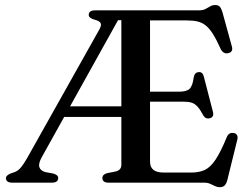

<svg xmlns="http://www.w3.org/2000/svg" viewBox="-20 -742 1016 780"><path d="M519.5 -700 508 -660H459.5L150 -104Q135.5 -78 139.8 -63.5Q144 -49 163.5 -43L196.5 -37Q206 -34 211.2 -29.8Q216.5 -25.5 216.5 -18.5Q216.5 -10 210.2 -5Q204 0 191 0H29Q16.5 0 10.2 -5Q4 -10 4 -18.5Q4 -29 22.5 -37L40 -43Q54 -48.5 65 -61.8Q76 -75 89.5 -98.5L384 -623Q393.5 -640 388.5 -648.5Q383.5 -657 366 -661.5Q353 -665 346.8 -669.8Q340.5 -674.5 340.5 -681.5Q340.5 -690.5 346.8 -695.2Q353 -700 366.5 -700ZM221 -310H500.5L503.5 -267H216.5ZM545 -369.5H707.5Q738 -369.5 750.2 -381.2Q762.5 -393 767 -427.5Q770.5 -447.5 786.5 -449Q803 -451 808 -431L845 -288Q850.5 -267 833.5 -262Q816 -256.5 806 -273Q793.5 -296.5 782.8 -308.5Q772 -320.5 758.8 -324.8Q745.5 -329 725.5 -329H545ZM473 -72V-700H789Q804.5 -700 814.8 -705.5Q825 -711 834 -716.2Q843 -721.5 854.5 -721.5Q866.5 -721.5 872.8 -714.8Q879 -708 883.5 -693L922 -553Q925 -543 921.8 -536Q918.5 -529 909 -526.5Q899 -523.5 890.8 -527.5Q882.5 -531.5 877 -542Q860 -580 845.5 -603.2Q831 -626.5 815.8 -638.5Q800.5 -650.5 782.5 -654.8Q764.5 -659 740 -659H589.5V-85.5Q589.5 -63 603.2 -52Q617 -41 645.5 -41H757Q789 -41 811.8 -51.5Q834.5 -62 855.5 -93.2Q876.5 -124.5 902 -186.5Q906.5 -196 913 -199.5Q919.5 -203 928 -202Q938.5 -200.5 942.8 -193.2Q947 -186 944 -174.5L903.5 -10.5Q899.5 4.5 892.5 11.5Q885.5 18.5 872.5 18.5Q862.5 18.5 853.5 14Q844.5 9.5 834 4.8Q823.5 0 808.5 0H420.5Q408 0 402 -5Q396 -10 396 -18.5Q396 -33.5 415 -38.5L448 -45Q460 -47.5 466.5 -54.2Q473 -61 473 -72Z"/></svg>

Font: Fraunces 10pt
Style: Regular
Weight: 400
Version: Version 1.000;[b76b70a41]